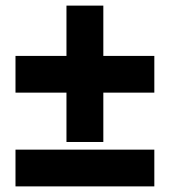

<svg xmlns="http://www.w3.org/2000/svg" viewBox="-20 -664 606 684"><path d="M348.1 -464.8H529.8V-334H348.1V-158.2H216.8V-334H35.2V-464.8H216.8V-644H348.1ZM529.8 0H35.2V-130.9H529.8Z"/></svg>

Font: Open Sans Hebrew Extra Bold
Style: Regular
Weight: 800
Foundry: Ascender Corporation, Yanek Iontef
Version: Version 2.001;PS 002.001;hotconv 1.0.70;makeotf.lib2.5.58329